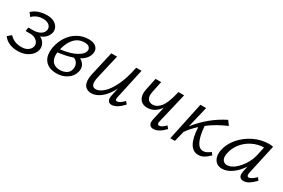

<svg xmlns="http://www.w3.org/2000/svg" viewBox="38 -1110 2656 1805"><g transform="rotate(30 1366.5 -207.5)"><path d="M-11 -62 29 -96Q77 -42 158 -42Q201 -42 228.5 -61Q256 -80 262 -109Q263 -113 263 -121Q263 -150 236 -171.5Q209 -193 169 -193H119L125 -234H175Q221 -234 252.5 -252Q284 -270 291 -302Q292 -305 292 -312Q292 -339 269 -357Q246 -375 206 -375Q171 -375 141 -362.5Q111 -350 91 -328L62 -365Q90 -394 133 -408.5Q176 -423 220 -423Q282 -423 316 -394.5Q350 -366 350 -326Q350 -315 347 -303Q339 -273 316.5 -250.5Q294 -228 262 -217Q291 -203 307 -177.5Q323 -152 323 -124Q323 -116 321 -104Q310 -56 262 -24Q214 8 146 8Q41 8 -11 -62Z M412 -138Q412 -164 418 -192Q432 -260 468.5 -312.5Q505 -365 558 -394Q611 -423 673 -423Q725 -423 751 -401.5Q777 -380 777 -347Q777 -335 774 -323Q760 -264 691 -227Q715 -214 731 -192Q747 -170 747 -140Q747 -129 744 -115Q731 -58 681 -25Q631 8 566 8Q495 8 453.5 -30.5Q412 -69 412 -138ZM476 -142Q476 -92 502.5 -64Q529 -36 580 -36Q617 -36 647.5 -53Q678 -70 686 -108Q688 -122 688 -128Q688 -153 675 -173Q662 -193 638 -203Q577 -181 478 -168Q476 -150 476 -142ZM718 -332Q718 -350 703.5 -363.5Q689 -377 654 -377Q589 -377 546 -330.5Q503 -284 485 -205Q591 -218 654.5 -253.5Q718 -289 718 -332Z M855 -93Q855 -120 862 -152L922 -414H984L925 -159Q917 -125 917 -104Q917 -48 963 -48Q1001 -48 1045 -87.5Q1089 -127 1128.5 -209.5Q1168 -292 1192 -414H1250L1179 -89Q1176 -76 1176 -67Q1176 -49 1194 -49Q1208 -49 1225 -60Q1242 -71 1266 -95L1288 -69Q1220 5 1164 5Q1143 5 1131 -8Q1119 -21 1119 -45Q1119 -57 1122 -72L1141 -157Q1098 -75 1046.5 -34.5Q995 6 944 6Q905 6 880 -18Q855 -42 855 -93Z M1370 -242Q1370 -260 1375 -285L1402 -414H1463L1439 -302Q1434 -277 1434 -260Q1434 -226 1450.5 -208Q1467 -190 1498 -190Q1544 -190 1581.5 -236.5Q1619 -283 1646 -397L1650 -414H1712L1635 -89Q1632 -79 1632 -70Q1632 -49 1651 -49Q1665 -49 1680 -59Q1695 -69 1718 -91L1740 -64Q1674 5 1619 5Q1569 5 1569 -47Q1569 -59 1574 -82L1605 -218Q1549 -139 1469 -139Q1421 -139 1395.5 -167Q1370 -195 1370 -242Z M1889 -414H1951L1896 -184Q2016 -337 2186 -422L2220 -375Q2107 -327 2023 -262Q2039 -49 2127 -49Q2161 -49 2203 -83L2224 -58Q2193 -27 2165.5 -11Q2138 5 2106 5Q1987 5 1976 -222Q1921 -173 1879 -114L1851 0H1801Z M2265 -101Q2265 -123 2269 -140Q2284 -215 2339 -279Q2394 -343 2472 -380.5Q2550 -418 2632 -418Q2652 -418 2678 -414L2607 -90Q2605 -76 2605 -72Q2605 -48 2624 -48Q2649 -48 2698 -95L2719 -68Q2683 -31 2654 -13Q2625 5 2598 5Q2547 5 2547 -45Q2547 -58 2550 -73L2563 -132Q2522 -69 2468.5 -31.5Q2415 6 2363 6Q2317 6 2291 -24Q2265 -54 2265 -101ZM2589 -278 2608 -365Q2543 -364 2484.5 -335Q2426 -306 2385.5 -255Q2345 -204 2333 -140Q2330 -125 2330 -112Q2330 -81 2346 -64Q2362 -47 2388 -47Q2428 -47 2470.5 -81.5Q2513 -116 2545.5 -169.5Q2578 -223 2589 -278Z"/></g></svg>

Font: LXGW Bright GB
Style: Italic
Weight: 400
Italic angle: -12°
Designer: Christian Thalmann (Catharsis Fonts)
Foundry: LXGW / Christian Thalmann (Catharsis Fonts) / Fontworks Inc.
Version: Version 5.510